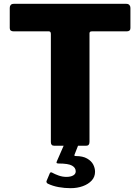

<svg xmlns="http://www.w3.org/2000/svg" viewBox="-20 -762 733 1004"><path d="M31 -721Q31 -730 36 -736Q41 -742 53 -742H640Q651 -742 656.5 -736Q662 -730 662 -721V-615Q662 -598 642 -598H460Q448 -598 448 -588V-20Q448 0 431 0H263Q246 0 246 -19V-584Q246 -598 236 -598H52Q31 -598 31 -615ZM477 136Q477 163 459.5 182Q442 201 413 211.5Q384 222 349 222Q318 222 287 216.5Q256 211 229 198Q220 191 224 183L240 145Q243 137 251 140Q267 149 287 156Q307 163 327 163Q349 163 362.5 155.5Q376 148 376 134Q376 115 356.5 104Q337 93 287 93Q280 93 277 91Q274 89 277 82L315 -5H390L370 46Q366 54 376 54Q413 54 435.5 67Q458 80 467.5 98.5Q477 117 477 136Z"/></svg>

Font: Libre Franklin Thin ExtraBold
Style: Regular
Weight: 800
Version: Version 3.000